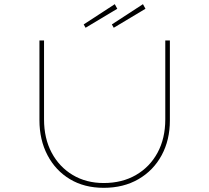

<svg xmlns="http://www.w3.org/2000/svg" viewBox="-20 -894 1003 920"><path d="M477 6Q384 6 315 -35.5Q246 -77 207.5 -150.5Q169 -224 169 -318V-700H191V-322Q191 -231 227.5 -162.5Q264 -94 328.5 -55.5Q393 -17 477 -17Q565 -17 631.5 -55.5Q698 -94 735 -162.5Q772 -231 772 -322V-700H794V-317Q794 -223 754.5 -150Q715 -77 643.5 -35.5Q572 6 477 6ZM390 -761 381 -777 530 -874 542 -852ZM525 -761 516 -777 665 -874 677 -852Z"/></svg>

Font: Lexend Peta Thin
Style: Regular
Weight: 250
Version: Version 1.007